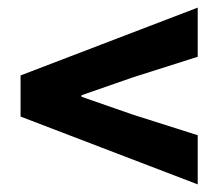

<svg xmlns="http://www.w3.org/2000/svg" viewBox="-20 -584 573 504"><path d="M499 -100 34 -278V-386L499 -564V-435L329 -381L194 -334V-330L329 -283L499 -229Z"/></svg>

Font: Mada ExtraBold
Style: Regular
Weight: 800
Designer: Khaled Hosny
Version: Version 1.5